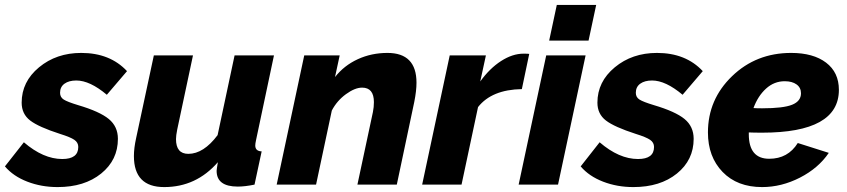

<svg xmlns="http://www.w3.org/2000/svg" viewBox="-46 -750 3442 780"><path d="M-26 -74 51 -172Q130 -104 207 -104Q272 -104 272 -153Q272 -171 256 -182Q240 -193 198 -206Q111 -234 76.5 -260.5Q42 -287 42 -333Q42 -418 112.5 -476.5Q183 -535 284 -535Q401 -535 470 -461L388 -365Q319 -423 264 -423Q234 -423 216 -410Q198 -397 198 -373Q198 -355 213 -345.5Q228 -336 271 -323Q359 -297 396 -266.5Q433 -236 433 -186Q433 -100 365 -45Q297 10 188 10Q122 10 65 -12Q8 -34 -26 -74Z M498 -116Q498 -148 507 -189L579 -525H738L674 -224Q669 -199 669 -185Q669 -125 719 -125Q781 -125 838 -201L907 -525H1067L994 -180Q991 -166 991 -159Q991 -136 1017 -135L988 0Q949 8 920 8Q834 8 834 -56Q834 -61 839 -91Q751 10 621 10Q498 10 498 -116Z M1190 -525H1334L1315 -437Q1352 -484 1407.5 -509.5Q1463 -535 1528 -535Q1646 -535 1646 -414Q1646 -381 1637 -336L1566 0H1406L1469 -295Q1473 -315 1473 -335Q1473 -394 1425 -394Q1396 -394 1359.5 -367.5Q1323 -341 1302 -301L1238 0H1078Z M1781 -525H1928L1905 -419Q1943 -472 1989.5 -502Q2036 -532 2081 -532Q2100 -532 2104 -531L2074 -388Q1952 -386 1896 -315L1829 0H1669Z M2216 -730H2376L2345 -585H2185ZM2173 -525H2333L2221 0H2061Z M2313 -74 2390 -172Q2469 -104 2546 -104Q2611 -104 2611 -153Q2611 -171 2595 -182Q2579 -193 2537 -206Q2450 -234 2415.5 -260.5Q2381 -287 2381 -333Q2381 -418 2451.5 -476.5Q2522 -535 2623 -535Q2740 -535 2809 -461L2727 -365Q2658 -423 2603 -423Q2573 -423 2555 -410Q2537 -397 2537 -373Q2537 -355 2552 -345.5Q2567 -336 2610 -323Q2698 -297 2735 -266.5Q2772 -236 2772 -186Q2772 -100 2704 -45Q2636 10 2527 10Q2461 10 2404 -12Q2347 -34 2313 -74Z M3050 -211Q3015 -211 2996 -212V-205Q2996 -105 3079 -105Q3155 -105 3195 -169L3321 -129Q3279 -67 3204 -28.5Q3129 10 3050 10Q2949 10 2889.5 -51.5Q2830 -113 2830 -212Q2830 -346 2928 -440.5Q3026 -535 3168 -535Q3258 -535 3310 -495.5Q3362 -456 3362 -385Q3362 -211 3050 -211ZM3142 -420Q3099 -420 3066 -390Q3033 -360 3015 -311Q3026 -310 3050 -310Q3136 -310 3172 -324.5Q3208 -339 3208 -371Q3208 -394 3190 -407Q3172 -420 3142 -420Z"/></svg>

Font: Raleway-v4020 ExtraBold
Style: Italic
Weight: 800
Italic angle: -12°
Designer: Matt McInerney, Pablo Impallari, Rodrigo Fuenzalida
Foundry: Matt McInerney, Pablo Impallari, Rodrigo Fuenzalida
Version: Version 4.020;PS 004.020;hotconv 1.0.88;makeotf.lib2.5.64775